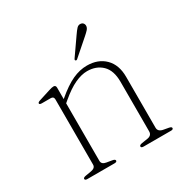

<svg xmlns="http://www.w3.org/2000/svg" viewBox="-153 -787 889 916"><g transform="rotate(-30 292.0 -329.0)"><path d="M162.5 -449.5V-386.5L164 -388Q217 -433 257.5 -451.5Q298 -470 337.5 -470Q399 -470 436.2 -433Q473.5 -396 473.5 -330V-49.5Q473.5 -27.5 501 -22.5L528.5 -17.5Q543 -15 543 -8Q543 0 530.5 0H379.5Q366 0 366 -8Q366 -15.5 381 -18L413 -23Q438.5 -27 438.5 -49.5V-323Q438.5 -385 407 -415.8Q375.5 -446.5 325 -446.5Q294 -446.5 257.2 -429.5Q220.5 -412.5 175 -374L162.5 -363.5V-46.5Q162.5 -27 187 -23L217 -18Q232.5 -15.5 232.5 -8Q232.5 0 219 0H69Q56.5 0 56.5 -8Q56.5 -15 71 -17.5L103 -23Q127.5 -27.5 127.5 -46V-405Q127.5 -421.5 111.5 -421.5H62.5Q49 -421.5 49 -428Q49 -434 61.5 -438L124.5 -458Q141.5 -463.5 150 -463.5Q162.5 -463.5 162.5 -449.5ZM369 -621.5Q381 -639 390.2 -649Q399.5 -659 411.5 -657.5Q421.5 -656.5 426.2 -649.5Q431 -642.5 430 -634Q429 -624.5 420.8 -615.5Q412.5 -606.5 401 -596.5L313 -519.5Q307.5 -515 303.5 -518.5Q299 -521.5 304.5 -529Z"/></g></svg>

Font: Fraunces 9pt Thin
Style: Regular
Weight: 100
Version: Version 1.000;[b76b70a41]